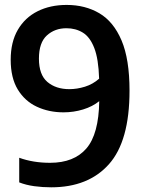

<svg xmlns="http://www.w3.org/2000/svg" viewBox="-20 -770 610 799"><path d="M257.5 -749.5Q334.5 -749.5 393.5 -714.8Q452.5 -680 485.8 -601.8Q519 -523.5 519 -393Q519 -182.5 433.2 -86.5Q347.5 9.5 193 9.5Q157 9.5 122.5 4.8Q88 0 60 -11V-113.5Q117.5 -92.5 188.5 -92.5Q288 -92.5 339.5 -152.2Q391 -212 393 -349Q365 -326.5 325.8 -314.5Q286.5 -302.5 244.5 -302.5Q183.5 -302.5 133.5 -325.8Q83.5 -349 54 -397.5Q24.5 -446 24.5 -521.5Q24.5 -595 54.2 -646Q84 -697 136.5 -723.2Q189 -749.5 257.5 -749.5ZM268.5 -399Q300.5 -399 333.5 -409.2Q366.5 -419.5 392.5 -442.5Q390 -525 372.2 -570.5Q354.5 -616 324.8 -634.2Q295 -652.5 256.5 -652.5Q208 -652.5 175 -622.5Q142 -592.5 142 -526Q142 -459 177.2 -429Q212.5 -399 268.5 -399Z"/></svg>

Font: Encode Sans SmCnd SmBold
Style: Regular
Weight: 600
Width: 4
Designer: Multiple Designers
Foundry: Impallari Type
Version: Version 3.002; ttfautohint (v1.8.3) -l 8 -r 50 -G 200 -x 14 